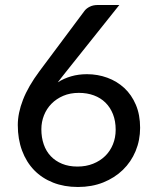

<svg xmlns="http://www.w3.org/2000/svg" viewBox="-20 -738 620 766"><path d="M289 -73.5Q323.5 -73.5 351.5 -84.8Q379.5 -96 399.5 -115.5Q419.5 -135 430.5 -162Q441.5 -189 441.5 -220.5Q441.5 -255 430.8 -282.2Q420 -309.5 400.8 -328.5Q381.5 -347.5 354.5 -357.5Q327.5 -367.5 294.5 -367.5Q260 -367.5 232.5 -355.8Q205 -344 185.5 -324.2Q166 -304.5 155.5 -278Q145 -251.5 145 -222.5Q145 -189.5 154.5 -162Q164 -134.5 182.5 -115Q201 -95.5 227.8 -84.5Q254.5 -73.5 289 -73.5ZM243 -451Q234.5 -440 226.2 -429.8Q218 -419.5 210.5 -409.5Q234.5 -425 263.8 -433.5Q293 -442 327 -442Q369.5 -442 408 -428Q446.5 -414 475.8 -387Q505 -360 522 -320Q539 -280 539 -228Q539 -178.5 521 -135.2Q503 -92 470.2 -60.2Q437.5 -28.5 392 -10.2Q346.5 8 291 8Q236 8 191.8 -9.5Q147.5 -27 116.2 -59.2Q85 -91.5 68 -137.2Q51 -183 51 -239Q51 -287 71.8 -340.2Q92.5 -393.5 137.5 -454L317 -694.5Q324.5 -704.5 338 -711.2Q351.5 -718 369 -718H456Z"/></svg>

Font: LatoLatin Medium
Style: Regular
Weight: 500
Designer: Lukasz Dziedzic with Adam Twardoch and Botio Nikoltchev
Foundry: tyPoland Lukasz Dziedzic
Version: Version 2.015; 2015-08-06; http://www.latofonts.com/